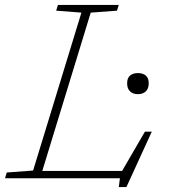

<svg xmlns="http://www.w3.org/2000/svg" viewBox="-48 -727 688 783"><path d="M322 -675.5 124.5 -30H450L543 -190H571L467.5 36H436.5L441 0H-27.5L-20.5 -23.5L87 -31.5L284 -675.5L181 -683.5L188.5 -707H436.5L429 -683.5ZM514.5 -343Q494.5 -343 482.5 -354.2Q470.5 -365.5 470.5 -387Q470.5 -409 482.5 -419Q494.5 -429 514.5 -429Q534.5 -429 546.5 -419Q558.5 -409 558.5 -387Q558.5 -365.5 546.5 -354.2Q534.5 -343 514.5 -343Z"/></svg>

Font: Newsreader Caption ExtraLight
Style: Italic
Weight: 275
Italic angle: -17°
Designer: Hugues Gentile
Foundry: Production Type
Version: Version 1.001